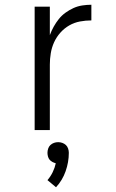

<svg xmlns="http://www.w3.org/2000/svg" viewBox="-20 -548 490 809"><path d="M126 0V-520H190V-400Q197 -419 206.5 -436Q216 -453 228 -468Q240 -483 256 -494.5Q272 -506 289.5 -514Q307 -522 326.5 -525Q346 -528 365 -528V-462Q341 -462 317 -457.5Q293 -453 272 -441Q251 -429 234.5 -410.5Q218 -392 208 -370Q198 -348 194 -324Q190 -300 190 -276V0ZM216 241 180 211Q193 196 202 177.5Q211 159 215 140Q215 140 215 140Q215 140 215 140Q208 138 201 134.5Q194 131 189 125Q184 119 182 111Q180 103 180 96Q180 87 183 78Q186 69 192.5 63Q199 57 207.5 54Q216 51 225 51Q234 51 242.5 54Q251 57 257.5 63Q264 69 267 78Q270 87 270 96Q270 135 256.5 173.5Q243 212 216 241Z"/></svg>

Font: Iosevka Aile Custom Light
Style: Regular
Weight: 300
Designer: Belleve Invis
Foundry: Belleve Invis
Version: Version 17.0.2; ttfautohint (v1.8.3)